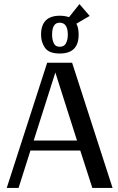

<svg xmlns="http://www.w3.org/2000/svg" viewBox="-20 -920 580 940"><path d="M373 -183H129L71 0H13L211 -613H333L531 0H432ZM357 -232 251 -565 145 -232ZM354 -804Q365 -784 365 -750Q365 -658 273 -658Q220 -658 200.5 -685.5Q181 -713 181 -750Q181 -843 273 -843Q297 -843 318 -836L369 -900L419 -842ZM312 -750Q312 -809 272 -809Q235 -809 235 -750Q235 -727 243 -709Q251 -691 272 -691Q295 -691 303.5 -709Q312 -727 312 -750Z"/></svg>

Font: Arya
Style: Regular
Weight: 400
Designer: Eduardo Rodriguez Tunni, Modular Infotech
Foundry: Eduardo Rodriguez Tunni, Modular Infotech
Version: Version 1.002